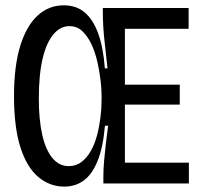

<svg xmlns="http://www.w3.org/2000/svg" viewBox="-20 -690 752 722"><path d="M221.7 11.7Q167 11.7 124 -24.5Q81 -60.7 56.8 -136Q32.7 -211.3 32.7 -328.7Q32.7 -441.3 56 -517Q79.3 -592.7 121.3 -631.3Q163.3 -670 219.7 -670Q267 -670 298.5 -643.3Q330 -616.7 349.2 -564.5Q368.3 -512.3 374.3 -433H384.3Q379.3 -481 374.7 -520Q370 -559 368.3 -590.3Q366.7 -621.7 366.7 -646V-660H449.7V0H368.7V-26.7Q368.7 -53.7 371.5 -85.8Q374.3 -118 378.3 -152Q382.3 -186 386.7 -217.3H374.7Q367.3 -133.7 346.3 -83.2Q325.3 -32.7 294 -10.5Q262.7 11.7 221.7 11.7ZM409 0V-78.3H690.3V0ZM238.3 -65.3Q265.7 -65.3 286.2 -80.8Q306.7 -96.3 321.3 -122Q336 -147.7 344.5 -179.7Q353 -211.7 357.5 -246.5Q362 -281.3 362 -313.3V-331Q362 -354 358.2 -387.7Q354.3 -421.3 346.3 -456.8Q338.3 -492.3 324.5 -522.3Q310.7 -552.3 290.5 -572Q270.3 -591.7 240.3 -591.7Q207 -591.7 180.8 -560.8Q154.7 -530 140.3 -469.7Q126 -409.3 126 -318.3Q126 -241.3 138.5 -184.7Q151 -128 176.3 -96.7Q201.7 -65.3 238.3 -65.3ZM409 -296.7V-371.7H656V-296.7ZM409 -581.7V-660H689.3V-581.7Z"/></svg>

Font: Bricolage Grotesque 96pt ExtraBold SemiCondensed
Style: Regular
Weight: 800
Width: 4
Version: Version 1.001;gftools[0.9.33.dev8+g029e19f]